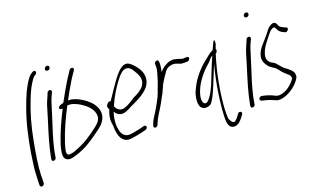

<svg xmlns="http://www.w3.org/2000/svg" viewBox="-105 -1016 2515 1538"><g transform="rotate(-15 1152.5 -247.0)"><path d="M97 -346C73 -235 58 -79 55 16C52 66 53 105 55 134C56 163 57 181 58 189L59 202C59 207 62 210 66 212C79 220 95 208 96 191L95 179C95 170 94 152 91 124C87 43 95 -57 106 -163C116 -270 138 -387 170 -491C190 -555 203 -589 228 -632C235 -644 240 -652 246 -656L258 -665C262 -668 265 -673 266 -678C269 -689 262 -696 252 -696C247 -696 243 -694 239 -691L227 -682C204 -663 185 -625 169 -588C159 -566 147 -535 135 -494C123 -453 109 -404 97 -346Z M341 -690C338 -679 347 -670 358 -670C369 -670 377 -677 380 -688C383 -699 375 -709 364 -709C353 -709 344 -701 341 -690ZM276 -370C271 -347 267 -324 261 -298C255 -272 249 -245 243 -216L225 -128C217 -88 207 -15 204 15V26C204 31 206 34 209 37C220 47 241 33 241 18V8C242 1 243 -16 246 -43C256 -123 278 -214 297 -298C303 -324 308 -348 313 -371C320 -408 329 -445 341 -475L348 -494C350 -499 349 -504 347 -508C340 -521 319 -515 313 -500L307 -480C295 -448 283 -410 276 -370Z M374 -367C361 -347 382 -340 397 -346C363 -262 328 -166 306 -69C297 -16 288 33 318 52C341 67 370 59 398 46C434 33 470 13 504 -9C536 -30 637 -112 660 -143C673 -161 682 -179 686 -197C690 -215 690 -234 684 -253C673 -293 639 -328 603 -351C570 -372 524 -396 474 -398C468 -398 462 -398 455 -397C475 -444 496 -491 517 -533C527 -553 536 -572 547 -590L563 -618C565 -623 566 -627 565 -632C562 -646 537 -644 531 -630L516 -602C505 -583 494 -563 484 -542C462 -496 439 -448 418 -398C416 -395 415 -388 412 -388L385 -377C380 -375 377 -372 374 -367ZM342 -70C366 -173 402 -271 439 -360C447 -361 456 -362 465 -362C482 -361 501 -356 520 -349C574 -327 633 -289 648 -236C652 -222 653 -209 650 -197C647 -185 642 -173 632 -160C622 -147 600 -126 567 -98C533 -69 507 -49 489 -38C471 -26 454 -16 437 -8C412 5 387 20 359 23C317 30 336 -34 342 -70Z M752 -287C739 -270 748 -253 756 -243L755 -240C738 -183 740 -149 752 -107C759 -19 792 45 866 29C888 24 923 16 952 6L993 -8C998 -10 1002 -14 1005 -18C1017 -34 1002 -45 988 -42L946 -27C920 -18 892 -12 872 -7C830 3 801 -20 788 -56C775 -93 768 -145 785 -217C796 -198 812 -185 835 -182C866 -178 900 -198 927 -218C975 -245 1045 -282 1084 -338C1121 -397 1102 -452 1078 -486C1056 -516 1027 -544 1003 -555C960 -576 919 -532 884 -479C855 -434 818 -366 783 -302C769 -308 758 -296 752 -287ZM798 -258C822 -332 861 -407 893 -456C916 -492 938 -518 964 -523C1001 -531 1022 -497 1046 -462C1063 -437 1082 -396 1054 -352C1035 -324 1001 -300 969 -283C939 -258 913 -239 884 -225C842 -205 812 -227 798 -258Z M1062 -25C1060 -15 1063 -6 1073 -6C1085 -6 1092 -12 1097 -23L1103 -42C1118 -91 1149 -138 1170 -187C1182 -219 1200 -251 1209 -281C1216 -303 1224 -327 1234 -345L1248 -373L1265 -403C1280 -433 1296 -448 1318 -454L1329 -457C1365 -469 1391 -443 1422 -447C1431 -447 1446 -448 1453 -450H1460C1483 -454 1488 -491 1464 -486H1458C1448 -484 1439 -484 1429 -482C1425 -482 1422 -483 1418 -484L1403 -488C1396 -490 1390 -491 1383 -492L1363 -495C1350 -498 1333 -492 1320 -489L1307 -483C1281 -469 1258 -453 1238 -422C1243 -457 1245 -487 1239 -511C1235 -534 1199 -517 1204 -497C1205 -488 1207 -485 1207 -473C1208 -446 1201 -413 1193 -379C1190 -365 1188 -352 1184 -341C1180 -322 1174 -308 1170 -292L1166 -274C1164 -266 1161 -257 1158 -249C1157 -247 1156 -245 1157 -243C1142 -209 1129 -174 1112 -141C1097 -109 1076 -76 1067 -45Z M1454 -175C1447 -136 1450 -96 1464 -75C1482 -51 1519 -46 1552 -73C1573 -102 1592 -156 1609 -210C1627 -265 1643 -323 1661 -378C1647 -296 1638 -219 1633 -143C1628 -60 1626 38 1635 96C1640 124 1652 141 1669 147C1710 161 1740 124 1760 94L1773 72C1787 49 1752 37 1743 59L1730 80C1722 93 1714 103 1705 110C1701 114 1694 115 1688 112C1678 109 1668 96 1657 75C1653 51 1650 19 1649 -21C1648 -140 1659 -296 1695 -453C1700 -455 1705 -461 1707 -471C1710 -480 1708 -485 1704 -488C1709 -505 1711 -518 1715 -529C1716 -559 1711 -572 1701 -549C1696 -538 1684 -504 1678 -486C1677 -485 1677 -485 1676 -485C1652 -473 1635 -454 1602 -422C1554 -378 1503 -311 1475 -240C1465 -216 1457 -194 1454 -175ZM1509 -234C1536 -298 1582 -359 1625 -400C1639 -420 1649 -437 1664 -445C1640 -375 1616 -291 1593 -216C1579 -173 1531 -55 1496 -100C1478 -128 1489 -185 1509 -234Z M1991 -690C1988 -679 1997 -670 2008 -670C2019 -670 2027 -677 2030 -688C2033 -699 2025 -709 2014 -709C2003 -709 1994 -701 1991 -690ZM1926 -370C1921 -347 1917 -324 1911 -298C1905 -272 1899 -245 1893 -216L1875 -128C1867 -88 1857 -15 1854 15V26C1854 31 1856 34 1859 37C1870 47 1891 33 1891 18V8C1892 1 1893 -16 1896 -43C1906 -123 1928 -214 1947 -298C1953 -324 1958 -348 1963 -371C1970 -408 1979 -445 1991 -475L1998 -494C2000 -499 1999 -504 1997 -508C1990 -521 1969 -515 1963 -500L1957 -480C1945 -448 1933 -410 1926 -370Z M1949 -26C1934 -17 1937 2 1950 5L1965 8C1992 11 2007 16 2022 19C2039 23 2059 32 2076 36C2121 40 2182 10 2228 -39C2243 -55 2264 -83 2271 -104C2275 -138 2259 -158 2237 -173C2229 -180 2218 -187 2205 -194C2171 -214 2153 -247 2126 -261L2104 -271C2084 -283 2064 -305 2075 -353C2088 -401 2098 -412 2129 -462C2149 -494 2164 -514 2173 -522C2187 -534 2198 -540 2207 -531L2217 -516C2225 -501 2235 -491 2256 -482L2276 -475C2296 -466 2317 -505 2296 -509L2275 -516C2263 -521 2252 -525 2245 -530C2236 -540 2232 -554 2223 -564C2208 -577 2191 -571 2170 -554C2158 -544 2141 -520 2119 -484C2081 -428 2057 -411 2040 -354C2028 -300 2054 -272 2071 -253C2088 -233 2115 -227 2135 -211C2153 -192 2176 -165 2210 -143C2226 -133 2233 -123 2235 -103C2206 -51 2157 -10 2110 -1C2078 7 2058 -11 2033 -17C2019 -20 2002 -26 1978 -28L1964 -30C1959 -31 1954 -29 1949 -26Z"/></g></svg>

Font: Stray Cat
Style: UltCnObl
Weight: 400
Version: Version 1.0